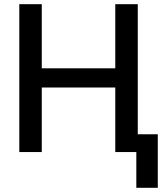

<svg xmlns="http://www.w3.org/2000/svg" viewBox="-20 -727 805 918"><path d="M72.3 -707H179.7V-400.4H531.2V-707H638.7V-85H734.4V170.9H631.8V0H531.2V-308.6H179.7V0H72.3Z"/></svg>

Font: Pretendard Std Medium
Style: Regular
Weight: 500
Designer: Base glyphs from Inter by Rasmus Andersson; Hangeul glyphs from Noto Sans CJK(Source Han Sans) by Jang Soo-young and Kan
Foundry: Kil Hyung-jin
Version: Version 1.309